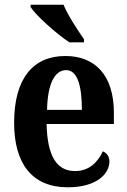

<svg xmlns="http://www.w3.org/2000/svg" viewBox="-20 -786 540 816"><path d="M275 -606H337V-619C311 -657 268 -721 250 -766H110V-756C132 -721 220 -642 275 -606ZM268 10C392 10 445 -48 445 -100C445 -122 433 -136 417 -143C396 -97 359 -59 299 -59C222 -59 181 -121 178 -259H464V-307C464 -465 385 -548 258 -548C120 -548 40 -452 40 -264C40 -90 117 10 268 10ZM328 -319H180C182 -428 212 -488 261 -488C309 -488 328 -422 328 -319Z"/></svg>

Font: Noto Serif Thai Condensed
Style: Bold
Weight: 700
Width: 3
Designer: Monotype Design Team
Foundry: Monotype Imaging Inc.
Version: Version 2.002